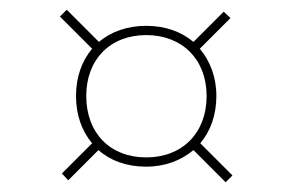

<svg xmlns="http://www.w3.org/2000/svg" viewBox="-20 -522 600 394"><path d="M443 -148 457 -162 391 -228C412 -253 424 -286 424 -325C424 -364 411 -397 390 -422L453 -485L439 -498L377 -436C352 -457 319 -469 280 -469C241 -469 208 -457 183 -436L117 -502L103 -488L169 -422C148 -397 136 -364 136 -325C136 -286 148 -253 169 -228L107 -166L120 -152L182 -214C207 -192 240 -180 280 -180C319 -180 352 -193 377 -214ZM280 -199C206 -199 157 -249 157 -325C157 -400 206 -450 280 -450C354 -450 404 -400 404 -325C404 -249 354 -199 280 -199Z"/></svg>

Font: Fixel Display Thin
Style: Regular
Weight: 100
Designer: AlfaBravo + MacPaw
Foundry: Kyrylo Tkachov, Marchela Mozhyna, Serhii Makarenko, Maria Weinstein, Zakhar Kryvoshyya
Version: Version 1.211